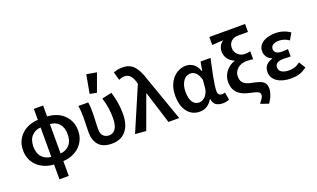

<svg xmlns="http://www.w3.org/2000/svg" viewBox="-94 -1327 3398 2058"><g transform="rotate(-20 1604.5 -298.0)"><path d="M159 -246Q159 -168 199.5 -125Q240 -82 302 -78V-413Q240 -410 199.5 -367Q159 -324 159 -246ZM550 -246Q550 -324 511 -367Q472 -410 408 -413V-78Q470 -82 510 -125Q550 -168 550 -246ZM302 178V9Q251 7 204 -11Q157 -29 120.5 -61Q84 -93 62.5 -139.5Q41 -186 41 -246Q41 -306 62.5 -352Q84 -398 120.5 -430.5Q157 -463 204 -480.5Q251 -498 302 -500V-625H408V-500Q459 -498 506.5 -480.5Q554 -463 590 -430.5Q626 -398 647.5 -352Q669 -306 669 -246Q669 -186 647 -139.5Q625 -93 589 -61Q553 -29 506 -11Q459 7 408 9V178Z M964 12Q864 12 815.5 -41.5Q767 -95 767 -190Q767 -230 769 -269.5Q771 -309 771 -348Q771 -377 769.5 -414Q768 -451 761 -491H873Q878 -465 879.5 -436Q881 -407 881 -373Q881 -355 880 -332Q879 -309 878 -283.5Q877 -258 876 -232Q875 -206 875 -182Q875 -129 901.5 -105.5Q928 -82 965 -82Q1011 -82 1038.5 -121.5Q1066 -161 1066 -247Q1066 -299 1058.5 -354.5Q1051 -410 1030 -478L1142 -503Q1161 -441 1171.5 -378Q1182 -315 1182 -252Q1182 -125 1124.5 -56.5Q1067 12 964 12ZM919 -571 957 -782 1072 -762 997 -556Z M1353 10 1229 0 1442 -497 1437 -515Q1408 -621 1335 -621Q1313 -621 1298 -616.5Q1283 -612 1268 -605L1242 -699Q1263 -707 1286 -712.5Q1309 -718 1348 -718Q1427 -718 1474 -666.5Q1521 -615 1553 -509L1733 0H1610L1495 -368H1491Z M1967 12Q1880 12 1827 -54Q1774 -120 1774 -240Q1774 -302 1792 -351Q1810 -400 1840 -433.5Q1870 -467 1909 -485Q1948 -503 1990 -503Q2034 -503 2072 -477.5Q2110 -452 2133 -390H2137L2155 -491H2269Q2259 -446 2248 -395.5Q2237 -345 2227.5 -296Q2218 -247 2212 -204Q2206 -161 2206 -130Q2206 -105 2220 -93.5Q2234 -82 2254 -82Q2268 -82 2287 -89L2302 -3Q2290 3 2271.5 7.5Q2253 12 2227 12Q2179 12 2150 -9Q2121 -30 2115 -78H2111Q2058 12 1967 12ZM1993 -83Q2013 -83 2032.5 -93Q2052 -103 2067 -120.5Q2082 -138 2092 -161.5Q2102 -185 2104 -212L2111 -300Q2093 -362 2065.5 -385Q2038 -408 2006 -408Q1985 -408 1964.5 -398Q1944 -388 1928 -367Q1912 -346 1902 -314.5Q1892 -283 1892 -241Q1892 -163 1919 -123Q1946 -83 1993 -83Z M2691 186 2600 153Q2623 122 2635 104Q2647 86 2647 66Q2647 55 2642.5 47Q2638 39 2626.5 32.5Q2615 26 2595 20Q2575 14 2544 8Q2505 0 2471 -13Q2437 -26 2411.5 -48.5Q2386 -71 2371.5 -104Q2357 -137 2357 -185Q2357 -219 2368.5 -249Q2380 -279 2399.5 -303.5Q2419 -328 2444.5 -345.5Q2470 -363 2499 -372V-376Q2455 -394 2429 -430Q2403 -466 2403 -514Q2403 -548 2418.5 -576.5Q2434 -605 2462 -622Q2445 -621 2431 -620.5Q2417 -620 2402.5 -619Q2388 -618 2371.5 -617Q2355 -616 2333 -615V-706H2741V-615H2625Q2580 -615 2549.5 -587.5Q2519 -560 2519 -511Q2519 -489 2527.5 -470Q2536 -451 2550.5 -436.5Q2565 -422 2584 -413.5Q2603 -405 2624 -405Q2644 -405 2658.5 -406Q2673 -407 2693 -412V-320Q2672 -325 2654.5 -326Q2637 -327 2617 -327Q2589 -327 2563 -318.5Q2537 -310 2517.5 -293.5Q2498 -277 2486.5 -254Q2475 -231 2475 -202Q2475 -171 2484.5 -151Q2494 -131 2512.5 -118Q2531 -105 2557.5 -97Q2584 -89 2617 -83Q2655 -75 2680.5 -65.5Q2706 -56 2721 -42.5Q2736 -29 2742.5 -10Q2749 9 2749 36Q2749 60 2735.5 100.5Q2722 141 2691 186Z M3009 12Q2962 12 2922 2Q2882 -8 2853 -27Q2824 -46 2807 -74Q2790 -102 2790 -138Q2790 -189 2817.5 -217.5Q2845 -246 2888 -257V-261Q2850 -274 2831 -304.5Q2812 -335 2812 -367Q2812 -402 2828.5 -428Q2845 -454 2872.5 -470.5Q2900 -487 2936 -495Q2972 -503 3012 -503Q3057 -503 3099 -489.5Q3141 -476 3176 -451L3133 -376Q3078 -414 3017 -414Q2977 -414 2951.5 -397.5Q2926 -381 2926 -352Q2926 -324 2947.5 -308Q2969 -292 3016 -292Q3031 -292 3047 -293Q3063 -294 3081 -296V-211Q3039 -214 3001 -214Q2903 -214 2903 -149Q2903 -115 2933 -96Q2963 -77 3020 -77Q3049 -77 3080 -86.5Q3111 -96 3143 -121L3189 -47Q3142 -12 3100 0Q3058 12 3009 12Z"/></g></svg>

Font: Giro Sans Semibold
Style: Regular
Weight: 600
Designer: Paul D. Hunt
Foundry: Adobe Systems Incorporated
Version: Version 1.000;PS 1.0;hotconv 1.0.88;makeotf.lib2.5.647800